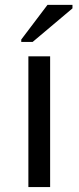

<svg xmlns="http://www.w3.org/2000/svg" viewBox="-20 -756 318 776"><path d="M94.7 0V-528.3H182.6V0ZM65.9 -586.4V-596.2L171.9 -736.3H272.9V-722.2L111.8 -586.4Z"/></svg>

Font: TypoPRO Liberation Sans
Style: Regular
Weight: 400
Designer: Steve Matteson
Foundry: Ascender Corporation
Version: Version 2.00.1